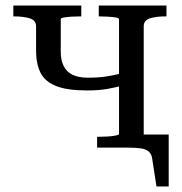

<svg xmlns="http://www.w3.org/2000/svg" viewBox="-20 -532 656 692"><path d="M409 -49V-463Q409 -467 397 -469Q385 -471 368 -472Q351 -473 337 -473H336V-512H580V-473H578Q543 -473 520.5 -466Q498 -459 498 -437V0H330V-39H337Q351 -39 368 -40Q385 -41 397 -43.5Q409 -46 409 -49ZM110 -349V-437Q110 -459 87 -466Q64 -473 29 -473H28V-512H273V-473H271Q255 -473 238.5 -472Q222 -471 210.5 -469Q199 -467 199 -463V-344Q199 -315 209.5 -294Q220 -273 241.5 -262.5Q263 -252 297 -252Q337 -252 367 -257Q397 -262 436 -272V-227Q398 -217 367 -211.5Q336 -206 294 -206Q222 -206 182 -222Q142 -238 126 -270Q110 -302 110 -349ZM409 0V-47H588V140H544L529 43Q527 25 517.5 15.5Q508 6 489 3Q470 0 438 0Z"/></svg>

Font: Roboto Serif 72pt
Style: Regular
Weight: 400
Designer: Greg Gazdowicz
Foundry: Commercial Type
Version: Version 1.008